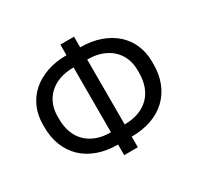

<svg xmlns="http://www.w3.org/2000/svg" viewBox="-160 -921 1179 1143"><g transform="rotate(-30 430.0 -350.0)"><path d="M383 30H477V-43Q554 -43 615 -65Q676 -87 718 -127.5Q760 -168 782.5 -224.5Q805 -281 805 -350V-370Q805 -432 782.5 -484.5Q760 -537 718 -575Q676 -613 615 -635Q554 -657 477 -657V-730H383V-657Q306 -657 245 -635Q184 -613 142 -575Q100 -537 77.5 -484.5Q55 -432 55 -370V-350Q55 -281 77.5 -224.5Q100 -168 142 -127.5Q184 -87 245 -65Q306 -43 383 -43ZM705 -350Q705 -299 690 -258Q675 -217 646 -188Q617 -159 574.5 -143Q532 -127 477 -127V-573Q532 -573 574.5 -557.5Q617 -542 646 -514.5Q675 -487 690 -450Q705 -413 705 -370ZM155 -370Q155 -413 170 -450Q185 -487 214 -514.5Q243 -542 285.5 -557.5Q328 -573 383 -573V-127Q328 -127 285.5 -143Q243 -159 214 -188Q185 -217 170 -258Q155 -299 155 -350Z"/></g></svg>

Font: Golos Text VF
Style: Regular
Weight: 400
Designer: A.Korolkova, Vitaly Kuzmin
Foundry: ParaType Ltd
Version: Version 2.005